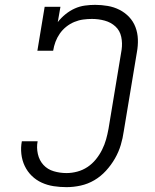

<svg xmlns="http://www.w3.org/2000/svg" viewBox="-20 -763 640 791"><path d="M254 8Q227 8 201 4Q175 0 152 -10.5Q129 -21 111 -38.5Q93 -56 82 -79Q71 -102 68 -128.5Q65 -155 70 -181H135Q130 -155 136 -128.5Q142 -102 159 -83.5Q176 -65 201.5 -57.5Q227 -50 254 -50Q276 -50 298.5 -56Q321 -62 340.5 -75Q360 -88 375 -106.5Q390 -125 400.5 -146Q411 -167 417 -188.5Q423 -210 427 -232L481 -558Q485 -585 479.5 -611Q474 -637 455.5 -654Q437 -671 411.5 -678Q386 -685 359 -685Q341 -685 322.5 -682.5Q304 -680 286 -672.5Q268 -665 252.5 -652.5Q237 -640 226 -624Q215 -608 208.5 -590.5Q202 -573 199 -554H134L164 -735H229L218 -672Q232 -690 250 -704.5Q268 -719 288 -728Q308 -737 329.5 -740Q351 -743 372 -743Q398 -743 424 -738.5Q450 -734 472.5 -722.5Q495 -711 512 -693Q529 -675 538 -651.5Q547 -628 548 -601.5Q549 -575 544 -548L490 -223Q486 -194 477.5 -165.5Q469 -137 453.5 -110Q438 -83 416.5 -59.5Q395 -36 368.5 -20.5Q342 -5 312.5 1.5Q283 8 254 8Z"/></svg>

Font: Iosevka Etoile Light Oblique
Style: Regular
Weight: 300
Italic angle: -9°
Designer: Belleve Invis
Foundry: Belleve Invis
Version: Version 15.5.2; ttfautohint (v1.8.4)